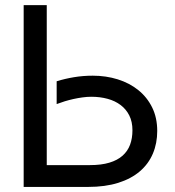

<svg xmlns="http://www.w3.org/2000/svg" viewBox="-20 -736 688 756"><path d="M203.1 -416Q236.3 -426.3 271.7 -432.1Q307.1 -438 345.2 -438Q397.5 -438 443.6 -423.6Q489.7 -409.2 524.4 -381.3Q559.1 -353.5 579.1 -313Q599.1 -272.5 599.1 -220.2Q599.1 -171.9 582 -131.3Q564.9 -90.8 530.8 -61.5Q496.6 -32.2 445.6 -16.1Q394.5 0 326.7 0H73.2V-715.8H164.1V-85.9H334Q378.9 -85.9 410.6 -95.5Q442.4 -105 462.6 -123Q482.9 -141.1 492.2 -166.3Q501.5 -191.4 501.5 -223.1Q501.5 -256.8 489 -281.5Q476.6 -306.2 454.8 -322.5Q433.1 -338.9 403.6 -346.9Q374 -355 339.4 -355Q322.8 -355 304.9 -352.5Q287.1 -350.1 269.5 -346.2Q252 -342.3 235.1 -337.2Q218.3 -332 203.1 -326.2Z"/></svg>

Font: Arian AMU
Style: Regular
Weight: 400
Designer: Ruben Hakobyan (Tarumian)
Foundry: Ruben Hakobyan (Tarumian)
Version: Version 4.003